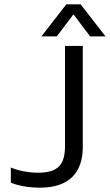

<svg xmlns="http://www.w3.org/2000/svg" viewBox="-20 -856 507 886"><path d="M467 -688 352 -836H286L171 -688H242L319 -790L396 -688ZM362 -177V-644H280V-183C280 -97 249 -59 155 -59C111 -59 62 -69 30 -83V-13C65 1 111 10 165 10C298 10 362 -59 362 -177Z"/></svg>

Font: Kanit Light
Style: Regular
Weight: 300
Designer: Katatrad Team
Foundry: CadsonDemak
Version: Version 1.000;PS 001.000;hotconv 1.0.88;makeotf.lib2.5.64775